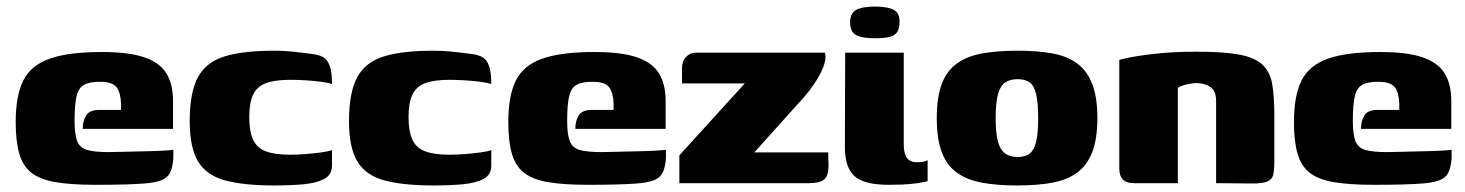

<svg xmlns="http://www.w3.org/2000/svg" viewBox="-20 -560 4480 587"><path d="M272 5Q198 5 150.5 -3Q103 -11 76.5 -31.5Q50 -52 39 -90Q28 -128 28 -187Q28 -267 51 -313.5Q74 -360 131.5 -380.5Q189 -401 292 -401Q373 -401 420.5 -385Q468 -369 488.5 -336Q509 -303 509 -251V-166H233Q233 -191 243.5 -207.5Q254 -224 284 -224H350V-243Q349 -276 336.5 -293Q324 -310 285 -310Q253 -310 236.5 -300.5Q220 -291 214 -265.5Q208 -240 208 -191Q208 -149 216 -128.5Q224 -108 246.5 -101.5Q269 -95 312 -95Q329 -95 359.5 -96Q390 -97 422.5 -97.5Q455 -98 480 -99.5Q505 -101 510 -102V-81Q510 -66 505.5 -47.5Q501 -29 490 -19Q473 -3 421 1Q369 5 272 5Z M819 7Q725 7 668 -8.5Q611 -24 585.5 -66.5Q560 -109 560 -189Q560 -278 585.5 -324.5Q611 -371 668 -388Q725 -405 819 -405Q845 -405 870.5 -402.5Q896 -400 934 -395Q954 -393 967.5 -385.5Q981 -378 988 -359Q995 -340 995 -303Q984 -307 961.5 -310Q939 -313 913.5 -314.5Q888 -316 867 -316Q820 -316 792.5 -305.5Q765 -295 753.5 -270Q742 -245 742 -202Q742 -159 753.5 -133.5Q765 -108 792.5 -97.5Q820 -87 867 -87Q889 -87 914.5 -89Q940 -91 962 -94Q984 -97 995 -101V-54Q995 -25 970.5 -12.5Q946 0 906.5 3.5Q867 7 819 7Z M1306 7Q1212 7 1155 -8.5Q1098 -24 1072.5 -66.5Q1047 -109 1047 -189Q1047 -278 1072.5 -324.5Q1098 -371 1155 -388Q1212 -405 1306 -405Q1332 -405 1357.5 -402.5Q1383 -400 1421 -395Q1441 -393 1454.5 -385.5Q1468 -378 1475 -359Q1482 -340 1482 -303Q1471 -307 1448.5 -310Q1426 -313 1400.5 -314.5Q1375 -316 1354 -316Q1307 -316 1279.5 -305.5Q1252 -295 1240.5 -270Q1229 -245 1229 -202Q1229 -159 1240.5 -133.5Q1252 -108 1279.5 -97.5Q1307 -87 1354 -87Q1376 -87 1401.5 -89Q1427 -91 1449 -94Q1471 -97 1482 -101V-54Q1482 -25 1457.5 -12.5Q1433 0 1393.5 3.5Q1354 7 1306 7Z M1778 5Q1704 5 1656.5 -3Q1609 -11 1582.5 -31.5Q1556 -52 1545 -90Q1534 -128 1534 -187Q1534 -267 1557 -313.5Q1580 -360 1637.5 -380.5Q1695 -401 1798 -401Q1879 -401 1926.5 -385Q1974 -369 1994.5 -336Q2015 -303 2015 -251V-166H1739Q1739 -191 1749.5 -207.5Q1760 -224 1790 -224H1856V-243Q1855 -276 1842.5 -293Q1830 -310 1791 -310Q1759 -310 1742.5 -300.5Q1726 -291 1720 -265.5Q1714 -240 1714 -191Q1714 -149 1722 -128.5Q1730 -108 1752.5 -101.5Q1775 -95 1818 -95Q1835 -95 1865.5 -96Q1896 -97 1928.5 -97.5Q1961 -98 1986 -99.5Q2011 -101 2016 -102V-81Q2016 -66 2011.5 -47.5Q2007 -29 1996 -19Q1979 -3 1927 1Q1875 5 1778 5Z M2286 -94H2512L2513 -55Q2513 -22 2499.5 -11Q2486 0 2453 0H2057V-85L2257 -305H2065V-351Q2065 -373 2077.5 -386Q2090 -399 2107 -399H2502Q2507 -380 2497 -355Q2487 -330 2470.5 -305.5Q2454 -281 2439 -264Z M2697 5Q2622 5 2592.5 -21.5Q2563 -48 2563 -111L2564 -399H2743V-119Q2743 -91 2752.5 -77.5Q2762 -64 2784 -64Q2799 -64 2806.5 -66.5Q2814 -69 2816 -70V-6Q2812 -5 2800 -2.5Q2788 0 2764 2.5Q2740 5 2697 5ZM2656 -443Q2613 -443 2596 -453.5Q2579 -464 2579 -492Q2579 -519 2597 -529.5Q2615 -540 2658 -540Q2699 -539 2715 -528.5Q2731 -518 2730 -492Q2730 -464 2714.5 -453.5Q2699 -443 2656 -443Z M3091 7Q3028 7 2982 -1.5Q2936 -10 2905 -32.5Q2874 -55 2859 -95.5Q2844 -136 2844 -199Q2844 -262 2859 -302.5Q2874 -343 2905 -365.5Q2936 -388 2982 -396.5Q3028 -405 3091 -405Q3153 -405 3198.5 -396.5Q3244 -388 3274 -365.5Q3304 -343 3319.5 -302.5Q3335 -262 3335 -199Q3335 -136 3319.5 -95.5Q3304 -55 3273.5 -32.5Q3243 -10 3197.5 -1.5Q3152 7 3091 7ZM3091 -80Q3114 -80 3127.5 -90Q3141 -100 3147.5 -125.5Q3154 -151 3154 -199Q3154 -247 3147.5 -273Q3141 -299 3127.5 -308.5Q3114 -318 3091 -318Q3069 -318 3054 -308.5Q3039 -299 3031.5 -273Q3024 -247 3024 -199Q3024 -151 3031.5 -125.5Q3039 -100 3054 -90Q3069 -80 3091 -80Z M3446 0Q3402 0 3402 -45V-377Q3433 -386 3497 -394Q3561 -402 3638 -402Q3721 -402 3769 -393Q3817 -384 3840 -362Q3863 -340 3869.5 -303Q3876 -266 3876 -209V-66Q3876 -40 3872.5 -25.5Q3869 -11 3854.5 -5Q3840 1 3808 1L3698 0V-252Q3698 -282 3680.5 -294Q3663 -306 3638 -306Q3629 -306 3618 -304Q3607 -302 3597 -299Q3587 -296 3581 -291V0Z M4180 5Q4106 5 4058.5 -3Q4011 -11 3984.5 -31.5Q3958 -52 3947 -90Q3936 -128 3936 -187Q3936 -267 3959 -313.5Q3982 -360 4039.5 -380.5Q4097 -401 4200 -401Q4281 -401 4328.5 -385Q4376 -369 4396.5 -336Q4417 -303 4417 -251V-166H4141Q4141 -191 4151.5 -207.5Q4162 -224 4192 -224H4258V-243Q4257 -276 4244.5 -293Q4232 -310 4193 -310Q4161 -310 4144.5 -300.5Q4128 -291 4122 -265.5Q4116 -240 4116 -191Q4116 -149 4124 -128.5Q4132 -108 4154.5 -101.5Q4177 -95 4220 -95Q4237 -95 4267.5 -96Q4298 -97 4330.5 -97.5Q4363 -98 4388 -99.5Q4413 -101 4418 -102V-81Q4418 -66 4413.5 -47.5Q4409 -29 4398 -19Q4381 -3 4329 1Q4277 5 4180 5Z"/></svg>

Font: Genos Thin ExtraBold
Style: Regular
Weight: 800
Version: Version 1.010